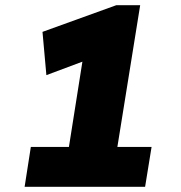

<svg xmlns="http://www.w3.org/2000/svg" viewBox="-20 -721 697 741"><path d="M75 0 99 -154H246L298 -483L159 -431L144 -598L429 -701H521L433 -154H565L540 0Z"/></svg>

Font: Georama ExtraBold
Style: Italic
Weight: 800
Italic angle: -9°
Version: Version 1.001